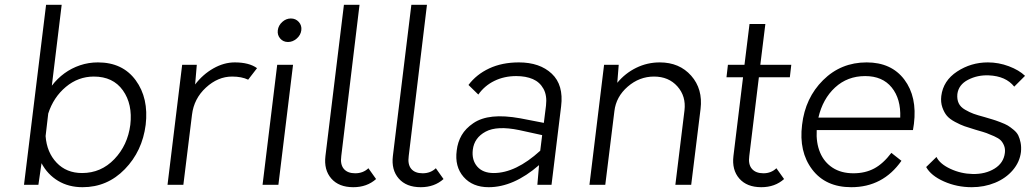

<svg xmlns="http://www.w3.org/2000/svg" viewBox="-20 -770 4299 800"><path d="M388 -510Q491 -510 545.5 -435.5Q600 -361 587 -250Q573 -140 500 -65Q427 10 324 10Q266 10 222 -16.5Q178 -43 153 -90L140 0H80L172 -750H237L196 -413Q219 -443 248.5 -464.5Q278 -486 313.5 -498Q349 -510 388 -510ZM322 -49Q401 -49 456.5 -107Q512 -165 523 -250Q533 -336 492 -393.5Q451 -451 371 -451Q306 -451 254.5 -408Q203 -365 181 -297L170 -203Q175 -135 216 -92Q257 -49 322 -49Z M958 -510Q1018 -510 1051 -486L1014 -438Q987 -451 947 -451Q888 -451 838 -405Q788 -359 780 -292L744 0H678L739 -500H800L793 -418Q825 -460 869 -485Q913 -510 958 -510Z M1180 -595Q1160 -595 1147.5 -609.5Q1135 -624 1137.5 -644Q1140 -664 1156 -678.5Q1172 -693 1192 -693Q1212 -693 1225 -678.5Q1238 -664 1235.5 -644Q1233 -624 1216.5 -609.5Q1200 -595 1180 -595ZM1074 0 1135 -500H1201L1140 0Z M1452 10Q1392 10 1360.5 -26Q1329 -62 1336 -120L1413 -750H1478L1402 -120Q1397 -85 1412.5 -66.5Q1428 -48 1460 -48Q1493 -48 1515 -69L1547 -24Q1509 10 1452 10Z M1733 10Q1673 10 1641.5 -26Q1610 -62 1617 -120L1694 -750H1759L1683 -120Q1678 -85 1693.5 -66.5Q1709 -48 1741 -48Q1774 -48 1796 -69L1828 -24Q1790 10 1733 10Z M2142 -510Q2229 -510 2279 -463Q2329 -416 2318 -327L2278 0H2219L2226 -82Q2120 10 2016 10Q1949 10 1911.5 -33Q1874 -76 1883 -143Q1887 -178 1903.5 -206.5Q1920 -235 1952.5 -257Q1985 -279 2033 -284Q2081 -289 2148 -277L2246 -258L2255 -330Q2260 -372 2244.5 -400Q2229 -428 2200 -440.5Q2171 -453 2131 -453Q2081 -453 2040 -433Q1999 -413 1973 -376L1932 -416Q1965 -460 2018.5 -485Q2072 -510 2142 -510ZM2037 -49Q2129 -49 2231 -142L2239 -207L2143 -228Q2051 -247 2003.5 -221.5Q1956 -196 1950 -146Q1945 -103 1968.5 -76Q1992 -49 2037 -49Z M2729 -510Q2811 -510 2860 -454.5Q2909 -399 2899 -316L2860 0H2794L2832 -310Q2839 -369 2802.5 -410Q2766 -451 2705 -451Q2644 -451 2595.5 -409Q2547 -367 2540 -307L2502 0H2436L2497 -500H2558L2552 -425Q2585 -465 2631 -487.5Q2677 -510 2729 -510Z M3215 -69 3247 -24Q3209 10 3152 10Q3092 10 3060.5 -26Q3029 -62 3036 -120L3076 -448H3007L3013 -500H3082L3103 -670H3169L3148 -500H3277L3271 -448H3142L3102 -120Q3097 -85 3113 -66.5Q3129 -48 3161 -48Q3193 -48 3215 -69Z M3788 -254Q3786 -237 3784 -228H3383Q3380 -175 3397 -134.5Q3414 -94 3449.5 -71Q3485 -48 3536 -48Q3585 -48 3622.5 -68Q3660 -88 3694 -133L3736 -100Q3659 10 3527 10Q3420 10 3364 -64Q3308 -138 3322 -250Q3335 -362 3409.5 -436Q3484 -510 3591 -510Q3694 -510 3748 -438.5Q3802 -367 3788 -254ZM3585 -453Q3511 -453 3459.5 -405.5Q3408 -358 3390 -280H3731Q3734 -358 3695.5 -405.5Q3657 -453 3585 -453Z M4029 10Q3967 10 3913 -14Q3859 -38 3839 -74L3882 -116Q3896 -87 3940 -66.5Q3984 -46 4033 -45Q4086 -44 4124 -67.5Q4162 -91 4167 -133Q4169 -150 4163.5 -163.5Q4158 -177 4149.5 -185.5Q4141 -194 4122 -202.5Q4103 -211 4090.5 -215.5Q4078 -220 4053 -227Q4047 -229 4043 -230Q4016 -238 3999 -244Q3982 -250 3959.5 -262Q3937 -274 3925.5 -287.5Q3914 -301 3906.5 -322.5Q3899 -344 3902 -370Q3910 -434 3968 -472Q4026 -510 4096 -510Q4141 -510 4183.5 -494Q4226 -478 4251 -454L4206 -409Q4171 -453 4100 -456Q4053 -458 4013.5 -437.5Q3974 -417 3969 -378Q3967 -356 3974.5 -340Q3982 -324 4001 -313Q4020 -302 4036.5 -296Q4053 -290 4083 -282Q4106 -275 4116.5 -272Q4127 -269 4148 -261Q4169 -253 4179 -247Q4189 -241 4203 -229.5Q4217 -218 4223 -205.5Q4229 -193 4232.5 -175.5Q4236 -158 4234 -137Q4229 -95 4200 -61Q4171 -27 4126 -8.5Q4081 10 4029 10Z"/></svg>

Font: Orkney Light
Style: LightItalic
Weight: 300
Designer: Samuel Oakes and Alfredo Marco Pradil
Foundry: Alfredo Marco Pradil
Version: 1.0; ttfautohint (v1.5)